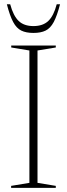

<svg xmlns="http://www.w3.org/2000/svg" viewBox="-20 -904 322 924"><path d="M248.5 -9.5V0H33.5V-9.5L121.5 -24V-661L34 -675.5V-685H248.5V-675.5L160.5 -661V-24ZM141 -778.5Q186.5 -778.5 212.5 -803.2Q238.5 -828 253 -883.5H269Q254.5 -827.5 238.5 -797.8Q222.5 -768 199.5 -756.8Q176.5 -745.5 141 -745.5Q105.5 -745.5 82.5 -756.8Q59.5 -768 43.5 -797.8Q27.5 -827.5 13 -883.5H29Q44 -828 69.8 -803.2Q95.5 -778.5 141 -778.5Z"/></svg>

Font: Newsreader 36pt ExtraLight
Style: Regular
Weight: 250
Designer: Hugues Gentile
Foundry: Production Type
Version: Version 1.003